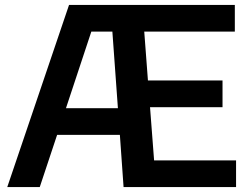

<svg xmlns="http://www.w3.org/2000/svg" viewBox="-20 -760 1015 780"><path d="M9.5 0 260.5 -740H934V-631.5H566L581 -433H884V-324.5H589.5L606 -108.5H939V0H482L467 -212H212L141.5 0ZM351 -631.5 248 -320.5H459L436.5 -631.5Z"/></svg>

Font: Encode Sans SmBold
Style: Regular
Weight: 600
Designer: Multiple Designers
Foundry: Impallari Type
Version: Version 3.002; ttfautohint (v1.8.3) -l 8 -r 50 -G 200 -x 14 